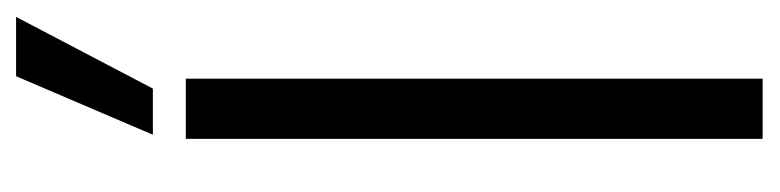

<svg xmlns="http://www.w3.org/2000/svg" viewBox="-376 -570 946 233"><g transform="rotate(-90 96.5 -453.0)"><path d="M45 0V-700H118V0ZM50 -740 121 -906H193L106 -740Z"/></g></svg>

Font: Georama Condensed
Style: Regular
Weight: 400
Width: 3
Designer: Jean-Baptiste Levee
Foundry: Production Type
Version: Version 1.000